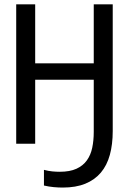

<svg xmlns="http://www.w3.org/2000/svg" viewBox="-20 -658 590 879"><path d="M496.1 -58.1Q496.1 2.9 482.9 51Q469.7 99.1 441.7 132.3Q413.6 165.5 370.4 183.1Q327.1 200.7 267.1 200.7Q247.6 200.7 226.1 198.7Q204.6 196.8 181.2 191.4V119.6Q201.7 125 219.5 126.7Q237.3 128.4 253.4 128.4Q299.8 128.4 330.1 114.5Q360.4 100.6 377.9 75.9Q395.5 51.3 402.3 18.1Q409.2 -15.1 409.2 -53.7V-293H141.1V0H54.2V-638.2H141.1V-368.2H409.2V-638.2H496.1Z"/></svg>

Font: Code New Roman
Style: Regular
Weight: 400
Monospace: yes
Designer: Sam Radian
Foundry: Code New Roman
Version: Version 2.00 November 29, 2014